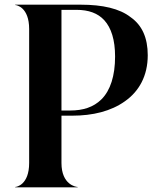

<svg xmlns="http://www.w3.org/2000/svg" viewBox="-20 -800 666 820"><path d="M45 0H311.5V-1.5C305 -1.5 242.5 -10.5 242.5 -104V-306H289C376.5 -306 454 -325 513.5 -367.5C574 -410 611 -476 611 -564C611 -639 586.5 -692.5 538 -726.5C491 -763.5 418 -780 325 -780H45V-778.5C50.5 -778.5 104.5 -769.5 104.5 -676V-104C104.5 -10.5 50.5 -1.5 45 -1.5ZM279.5 -328H242.5V-758H305.5C359 -758 398 -743.5 425.5 -713.5C455 -681 471.5 -630 471.5 -558.5C471.5 -476.5 451.5 -413.5 413 -375.5C379 -342 334.5 -328 279.5 -328Z"/></svg>

Font: Beautique Display
Style: Bold
Weight: 700
Designer: Nhat-Quang Ngo
Version: Version 1.100;Glyphs 3.2.3 (3260)